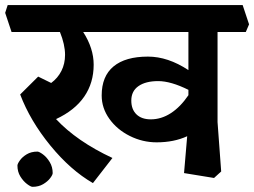

<svg xmlns="http://www.w3.org/2000/svg" viewBox="-50 -661 993 750"><path d="M799.8 -184.1 814 8.8 786.1 34.2 668.9 15.1 681.2 -128.9Q629.4 -105 562 -105Q506.8 -105 457 -129.9Q407.2 -154.8 377.2 -196.8Q347.2 -238.8 347.2 -288.1Q347.2 -363.3 393.6 -401.6Q439.9 -439.9 527.8 -439.9Q606 -439.9 686 -387.2V-536.1H274.9Q315.9 -472.2 315.9 -408.2Q315.9 -337.4 279.1 -283.7Q242.2 -230 168.9 -195.8Q250 -108.9 389.2 -43.9L313 54.2Q225.1 3.4 146.5 -92.8Q67.9 -189 28.8 -292L99.1 -361.8L149.9 -336.9Q175.8 -356 189.9 -384Q204.1 -412.1 204.1 -446.8Q204.1 -486.8 184.1 -536.1H-4.9L-29.8 -610.8L-20 -641.1H897.9L922.9 -565.9L910.2 -536.1H799.8ZM686 -289.1V-310.1Q617.2 -344.2 567.9 -344.2Q519 -344.2 491 -324.7Q462.9 -305.2 462.9 -268.1Q462.9 -233.9 482.9 -214.4Q502.9 -194.8 539.1 -194.8Q580.1 -194.8 617.4 -219Q654.8 -243.2 686 -289.1ZM155.8 15.1Q155.8 22 146 34.9Q136.2 47.9 118.7 58.3Q101.1 68.8 77.1 68.8Q70.3 68.8 55.7 57.9Q41 46.9 29.5 28.3Q18.1 9.8 18.1 -14.2Q18.1 -21 27.6 -34.4Q37.1 -47.9 54.4 -58.3Q71.8 -68.8 96.2 -68.8Q103 -68.8 117.9 -57.9Q132.8 -46.9 144.3 -27.8Q155.8 -8.8 155.8 15.1Z"/></svg>

Font: Sura
Style: Bold
Weight: 700
Designer: Carolina Giovagnoli
Foundry: Huerta Tipografica
Version: Version 1.002;PS 001.002;hotconv 1.0.70;makeotf.lib2.5.58329